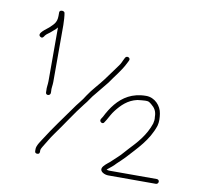

<svg xmlns="http://www.w3.org/2000/svg" viewBox="-73 -742 833 789"><g transform="rotate(10 343.5 -347.5)"><path d="M125 -68C131.7 -68 135 -71.3 135 -78V-85C135 -87.7 137 -92.3 141 -99C155.3 -121.2 164 -138.9 181 -162C210.5 -202 248.1 -261.3 279 -300C295.5 -319 302.6 -335.1 319 -353C332.2 -369.7 350.2 -391.4 363 -407C384.1 -438.6 406.6 -463.2 424 -498L430 -510C436.8 -522.3 418.5 -530.7 412 -519L406 -507C399.5 -491.5 395.9 -486.9 387 -475C372.7 -456 360.8 -438.7 346 -419C327 -392.8 300.6 -366.4 283 -339C269.3 -315.6 252.4 -299.1 235 -273C205.1 -230.8 167.5 -180.3 141 -138C132.8 -124.4 113.4 -100.3 115 -84V-78C115 -71.3 118.3 -68 125 -68ZM637 -41.5C637 -47.2 632.6 -51 627 -51H428C424 -51 420.3 -52 417 -54C417.7 -54.7 418.3 -55 419 -55C433.6 -67.2 441.8 -72.2 453 -85C463.7 -95.7 474.8 -104.7 486 -117C526.4 -161.9 570.7 -203.2 592 -267C596.7 -284.1 595.5 -300.7 593 -318C588.4 -349.9 561.3 -380 525 -380C495.6 -380 470.7 -373.1 451.5 -363C411.7 -342.1 385.1 -305.1 365 -265L358 -254C351.5 -242.3 369.5 -231.7 375 -244L382 -255C390.7 -270 396.8 -282.9 407 -296C428.1 -323.2 452.9 -348.3 492 -357L510 -359C515.3 -359.7 520.3 -360 525 -360C538.9 -360 540.1 -358.7 551 -350C565.8 -338.2 575 -325 575 -301C576.6 -291.2 575.3 -282 573 -273C556 -222.1 523.2 -186.4 490 -151.5C478.3 -139.2 466.2 -123.7 454 -113C443.9 -104.1 434.9 -94.5 425 -86C419.2 -81.1 398.9 -66.7 396 -55C392.2 -40 413.7 -31 428 -31H627C632.5 -31 637 -35.8 637 -41.5ZM117 -330V-323C117 -309.3 137 -311.1 137 -324V-331C135.3 -342.6 139 -355.6 139 -370V-608C139 -620.9 137.3 -647.8 135 -658C132.5 -666.8 113 -667.1 113 -656V-641C113 -611.7 98.5 -602.5 84 -588C76.5 -580.5 35.6 -555.7 54.5 -543.5C64 -537.4 68 -546 72 -552C78.1 -560.1 88.9 -564.9 97 -573L113 -587C115 -589.7 117 -592 119 -594V-370C119 -355 115.6 -343 117 -330Z"/></g></svg>

Font: HoneyBee
Style: UltLit
Weight: 100
Foundry: Cannot Into Space Fonts
Version: Version 0.89